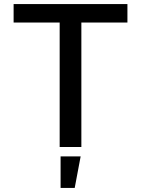

<svg xmlns="http://www.w3.org/2000/svg" viewBox="-20 -718 690 938"><path d="M271.5 0V-608H46.5V-698H602.5V-608H377.5V0ZM276 200V46H374L345 200Z"/></svg>

Font: Azeret Mono Thin
Style: Regular
Weight: 100
Designer: Martin Vácha
Foundry: Displaay
Version: Version 1.002